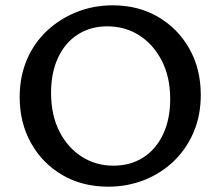

<svg xmlns="http://www.w3.org/2000/svg" viewBox="-20 -690 828 722"><path d="M387 12Q290 12 215 -31.5Q140 -75 97 -151.5Q54 -228 54 -325Q54 -403 81.5 -466.5Q109 -530 157.5 -575Q206 -620 269 -645Q332 -670 404 -670Q500 -670 574.5 -626.5Q649 -583 692 -507Q735 -431 735 -333Q735 -255 707.5 -191.5Q680 -128 632 -82.5Q584 -37 521 -12.5Q458 12 387 12ZM406 -67Q471 -67 519 -98Q567 -129 593.5 -185.5Q620 -242 620 -317Q620 -401 588 -462.5Q556 -524 503 -557.5Q450 -591 383 -591Q321 -591 273 -560.5Q225 -530 198.5 -473.5Q172 -417 172 -341Q172 -257 203.5 -195.5Q235 -134 288 -100.5Q341 -67 406 -67Z"/></svg>

Font: Ysabeau SemiBold
Style: Regular
Weight: 600
Designer: Christian Thalmann (Catharsis Fonts)
Version: Version 2.000;gftools[0.9.27.dev2+g8671c4b]